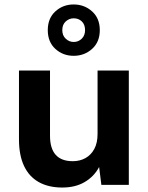

<svg xmlns="http://www.w3.org/2000/svg" viewBox="-20 -828 664 860"><path d="M259 12Q197 12 153.5 -12.5Q110 -37 87.5 -85Q65 -133 65 -204V-512H204V-220Q204 -163 229.5 -134.5Q255 -106 306 -106Q338 -106 363 -120Q388 -134 402.5 -161Q417 -188 417 -228V-512H557V0H434L424 -80Q402 -38 360 -13Q318 12 259 12ZM310 -578Q262 -578 228 -609Q194 -640 194 -693Q194 -746 228 -777Q262 -808 310 -808Q358 -808 392.5 -777Q427 -746 427 -693Q427 -640 392.5 -609Q358 -578 310 -578ZM310 -640Q331 -640 346 -654.5Q361 -669 361 -693Q361 -718 346.5 -732Q332 -746 310 -746Q290 -746 274.5 -732Q259 -718 259 -693Q259 -669 274.5 -654.5Q290 -640 310 -640Z"/></svg>

Font: DM Sans 12pt ExtraBold
Style: Regular
Weight: 800
Version: Version 4.004;gftools[0.9.30]